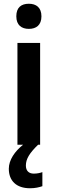

<svg xmlns="http://www.w3.org/2000/svg" viewBox="-20 -772 307 1024"><path d="M134 -752C94 -752 67 -733 67 -685C67 -638 95 -618 134 -618C173 -618 201 -638 201 -685C201 -732 173 -752 134 -752ZM118 111C118 75 138 44 183 0H194V-543H73V0H103C59 35 27 81 27 128C27 192 67 232 140 232C168 232 188 227 206 221V146C195 150 179 154 160 154C134 154 118 139 118 111Z"/></svg>

Font: Noto Sans Ethiopic SemiCondensed SemiBold
Style: Regular
Weight: 600
Width: 4
Designer: Monotype Design Team
Foundry: Monotype Imaging Inc.
Version: Version 2.102